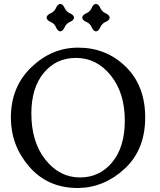

<svg xmlns="http://www.w3.org/2000/svg" viewBox="-20 -945 810 975"><path d="M375.5 9.8Q222.7 9.8 128.9 -98.1Q35.2 -206.1 35.2 -347.7Q35.2 -503.4 138.9 -603.3Q242.7 -703.1 376.5 -703.1Q519.5 -703.1 618.4 -606.4Q717.3 -509.8 717.3 -348.6Q717.3 -184.6 613 -88.1Q508.8 8.3 375.5 9.8ZM386.2 -43.9Q486.3 -43.9 550 -121.3Q613.8 -198.7 613.8 -332.5Q613.8 -473.1 542.5 -562Q471.2 -650.9 365.2 -650.9Q265.1 -650.9 202.1 -574.7Q139.2 -498.5 139.2 -369.1Q139.2 -223.6 210.9 -133.8Q282.7 -43.9 386.2 -43.9ZM467.3 -785.6Q453.6 -787.1 445.6 -806.4Q437.5 -825.7 418.2 -833.7Q398.9 -841.8 397.5 -855.5Q398.9 -869.1 418.2 -877.4Q437.5 -885.7 445.6 -904.8Q453.6 -923.8 467.3 -925.3Q481 -923.8 489.3 -904.8Q497.6 -885.7 516.6 -877.4Q535.6 -869.1 537.1 -855.5Q535.6 -841.8 516.6 -833.7Q497.6 -825.7 489.3 -806.4Q481 -787.1 467.3 -785.6ZM286.1 -785.6Q272.5 -787.1 264.4 -806.4Q256.3 -825.7 237.1 -833.7Q217.8 -841.8 216.3 -855.5Q217.8 -869.1 237.1 -877.4Q256.3 -885.7 264.4 -904.8Q272.5 -923.8 286.1 -925.3Q299.8 -923.8 308.1 -904.8Q316.4 -885.7 335.4 -877.4Q354.5 -869.1 356 -855.5Q354.5 -841.8 335.4 -833.7Q316.4 -825.7 308.1 -806.4Q299.8 -787.1 286.1 -785.6Z"/></svg>

Font: Kelvinch
Style: Regular
Weight: 400
Designer: Paul James MIller
Foundry: High-Logic / Made with FontCreator
Version: Version 3.30 September 23, 2016